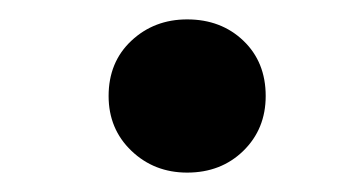

<svg xmlns="http://www.w3.org/2000/svg" viewBox="-20 -438 373 198"><path d="M173 -260Q139 -260 115.5 -282.5Q92 -305 92 -339Q92 -374 115.5 -396Q139 -418 173 -418Q208 -418 231 -396Q254 -374 254 -339Q254 -305 231 -282.5Q208 -260 173 -260Z"/></svg>

Font: YamahaIndonesia935. App
Style: Bold
Weight: 700
Designer: Dalton Maag Ltd
Foundry: Dalton Maag Ltd
Version: Version 1.002; January 01, 2024; Regular/Italic